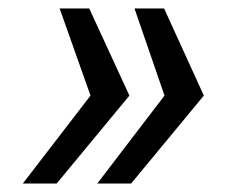

<svg xmlns="http://www.w3.org/2000/svg" viewBox="-20 -530 531 454"><path d="M194 -304 34 -96H114L286 -304L191 -510H121ZM369 -304 210 -96H290L462 -304L368 -510H298Z"/></svg>

Font: Saira UNSAM Medium Italic
Style: Regular
Weight: 500
Italic angle: -12°
Designer: Hector Gatti with collaboration of the Omnibus-Type team
Foundry: Omnibus-Type
Version: Version 0.072;PS 000.072;hotconv 1.0.88;makeotf.lib2.5.64775